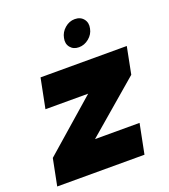

<svg xmlns="http://www.w3.org/2000/svg" viewBox="-146 -793 783 887"><g transform="rotate(-20 245.0 -349.5)"><path d="M481 -368 222 -146H441L412 0H-17L9 -131L264 -354H54L83 -500H507ZM298 -570Q271 -570 256 -588.5Q241 -607 247 -634Q252 -661 274 -680Q296 -699 323 -699Q351 -699 366 -680Q381 -661 375 -634Q370 -607 347.5 -588.5Q325 -570 298 -570Z"/></g></svg>

Font: Albert Sans Black
Style: Italic
Weight: 900
Italic angle: -11.25°
Designer: Andreas Rasmussen
Foundry: a.Foundry
Version: Version 1.025